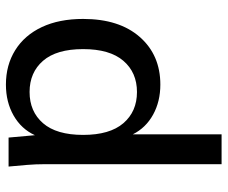

<svg xmlns="http://www.w3.org/2000/svg" viewBox="-80 -473 769 649"><g transform="rotate(-90 304.5 -148.5)"><path d="M74 216V-383Q74 -412 71.5 -442.5Q69 -473 66 -504H164L172 -415Q193 -461 238.5 -487Q284 -513 343 -513Q409 -513 459.5 -481.5Q510 -450 537.5 -391.5Q565 -333 565 -252Q565 -130 504 -60.5Q443 9 343 9Q286 9 241.5 -15.5Q197 -40 175 -84V216ZM318 -70Q384 -70 423.5 -116Q463 -162 463 -252Q463 -342 423.5 -387.5Q384 -433 318 -433Q252 -433 212.5 -387.5Q173 -342 173 -252Q173 -162 212.5 -116Q252 -70 318 -70Z"/></g></svg>

Font: Mulish SemiBold
Style: Regular
Weight: 600
Designer: Vernon Adams
Foundry: Vernon Adams
Version: Version 3.603; ttfautohint (v1.8.3)